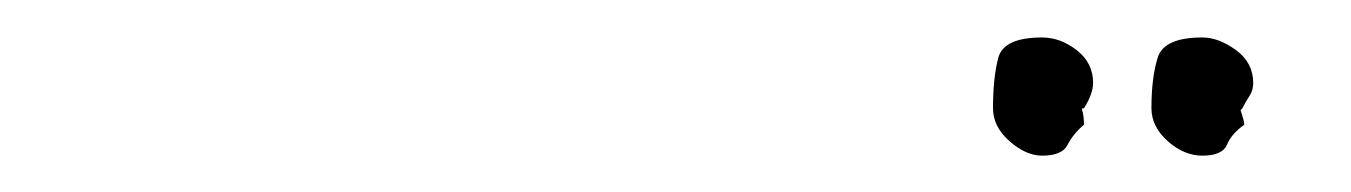

<svg xmlns="http://www.w3.org/2000/svg" viewBox="-20 -689 725 103"><path d="M652.3 -644.5Q652.3 -640.6 650.4 -637.7Q648.4 -634.8 646.5 -630.9L645.5 -629.9Q647.5 -624 647.5 -622.1Q640.6 -617.2 638.2 -611.3Q635.7 -605.5 625 -605.5Q615.2 -605.5 606.4 -613.3Q597.7 -621.1 597.7 -630.9Q597.7 -647.5 601.1 -658.2Q604.5 -668.9 625 -668.9Q633.8 -668.9 643.1 -662.1Q652.3 -655.3 652.3 -644.5ZM566.4 -644.5Q566.4 -638.7 561.5 -630.9H560.5V-629.9Q561.5 -627 561.5 -622.1Q555.7 -617.2 552.7 -611.3Q549.8 -605.5 539.1 -605.5Q530.3 -605.5 521.5 -613.3Q512.7 -621.1 512.7 -630.9Q512.7 -647.5 515.6 -658.2Q518.6 -668.9 539.1 -668.9Q548.8 -668.9 557.6 -662.1Q566.4 -655.3 566.4 -644.5Z"/></svg>

Font: Calligraffitti
Style: Regular
Weight: 400
Designer: Dathan Boardman
Foundry: Open Window
Version: Version 1.001